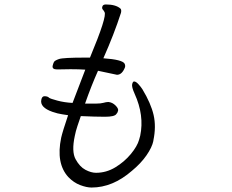

<svg xmlns="http://www.w3.org/2000/svg" viewBox="-20 -785 1040 860"><path d="M540 -484Q527 -450 504 -450L419 -468Q389 -401 361 -321H411Q431 -321 443.5 -324.5Q456 -328 463 -328H467Q484 -326 497.5 -312.5Q511 -299 509 -289.5Q507 -280 501 -274Q493 -262 450 -262Q407 -262 342 -265L327 -221Q319 -197 315 -176Q300 -106 318.5 -72Q337 -38 362.5 -24.5Q388 -11 410 -11Q456 -11 496.5 -35.5Q537 -60 566 -95Q595 -130 603 -159L608 -177Q627 -268 583 -365Q569 -396 572 -408Q575 -420 580 -420H581Q589 -420 600 -408Q611 -396 618 -385Q656 -322 668 -270Q680 -218 667 -156V-154Q661 -125 636 -89Q611 -53 571 -20Q485 55 390 55Q368 55 339 44Q310 33 286 8Q230 -53 254 -168Q260 -195 285 -269Q280 -270 259 -273Q238 -276 215 -284Q158 -304 165 -338Q168 -354 179 -354Q194 -354 200 -347Q205 -343 236.5 -334.5Q268 -326 305 -324Q325 -378 362 -473Q334 -475 296 -475L236 -474Q212 -474 216 -491Q218 -500 221.5 -507Q225 -514 244 -520.5Q263 -527 361 -527H383Q461 -714 448 -731Q446 -736 441 -741.5Q436 -747 438 -754Q440 -765 454 -765Q498 -765 519 -747Q525 -742 522 -728Q491 -632 443 -524Q528 -518 538 -500Q542 -492 540 -484Z"/></svg>

Font: LXGW Bright GB
Style: Italic
Weight: 400
Italic angle: -12°
Designer: Christian Thalmann (Catharsis Fonts)
Foundry: LXGW / Christian Thalmann (Catharsis Fonts) / Fontworks Inc.
Version: Version 5.510